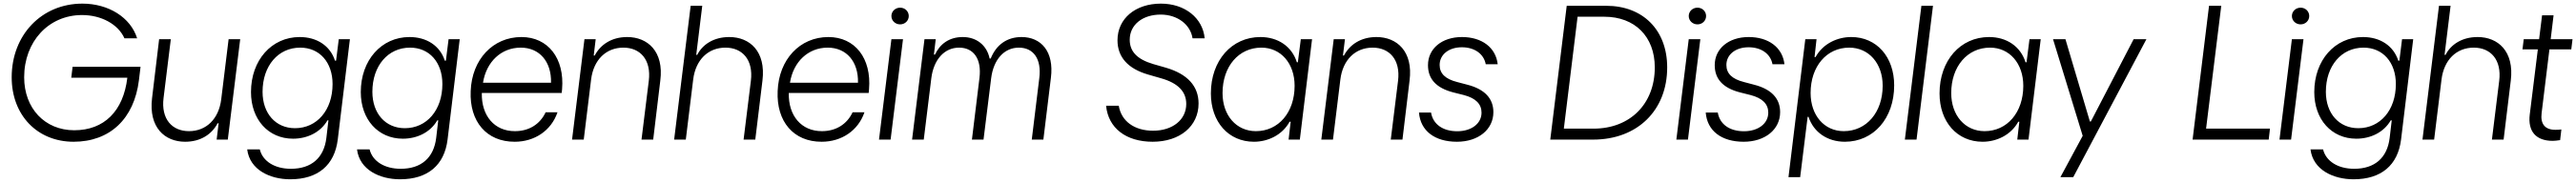

<svg xmlns="http://www.w3.org/2000/svg" viewBox="-20 -759 13998 995"><path d="M379.9 11.7C576.7 11.7 709 -112.8 734.9 -322.8L743.7 -396H374.5L367.2 -336.4H671.9C650.4 -154.3 545.4 -50.8 383.3 -50.8C224.1 -50.8 111.3 -169.4 111.3 -338.9C111.3 -533.2 244.1 -677.2 425.8 -677.2C529.8 -677.2 621.6 -627.9 656.2 -550.8H725.1C689.5 -664.6 569.3 -739.3 427.7 -739.3C206.1 -739.3 43.5 -568.8 43.5 -338.9C43.5 -132.3 183.1 11.7 379.9 11.7Z M985.8 11.7C1070.3 11.7 1130.9 -28.8 1162.6 -88.9H1168L1157.2 0H1217.8L1285.2 -545.9H1222.2L1182.1 -219.2C1168.9 -112.3 1101.1 -45.9 1006.8 -45.9C915 -45.9 854.5 -111.8 868.7 -226.1L908.2 -545.9H844.7L806.2 -225.1C787.1 -65.9 875.5 11.7 985.8 11.7Z M1557.1 215.8C1707.5 215.8 1798.3 139.2 1815.4 -1L1881.3 -545.9H1820.8L1806.2 -429.2H1800.3C1773.9 -510.7 1701.2 -557.6 1608.4 -557.6C1455.6 -557.6 1343.8 -431.6 1343.8 -258.3C1343.8 -109.4 1438 -4.9 1572.3 -4.9C1648.4 -4.9 1720.7 -38.1 1759.3 -104.5H1764.6L1753.4 -8.8C1740.2 99.1 1672.4 158.7 1560.5 158.7C1473.6 158.7 1407.7 118.7 1391.6 53.2H1323.2C1336.9 164.6 1447.3 215.8 1557.1 215.8ZM1406.7 -259.8C1406.7 -401.4 1491.7 -500 1611.3 -500C1716.3 -500 1787.1 -420.4 1787.1 -301.8C1787.1 -160.2 1702.1 -62 1583 -62C1478 -62 1406.7 -142.1 1406.7 -259.8Z M2153.8 215.8C2304.2 215.8 2395 139.2 2412.1 -1L2478 -545.9H2417.5L2402.8 -429.2H2397C2370.6 -510.7 2297.9 -557.6 2205.1 -557.6C2052.2 -557.6 1940.4 -431.6 1940.4 -258.3C1940.4 -109.4 2034.7 -4.9 2168.9 -4.9C2245.1 -4.9 2317.4 -38.1 2356 -104.5H2361.3L2350.1 -8.8C2336.9 99.1 2269 158.7 2157.2 158.7C2070.3 158.7 2004.4 118.7 1988.3 53.2H1919.9C1933.6 164.6 2043.9 215.8 2153.8 215.8ZM2003.4 -259.8C2003.4 -401.4 2088.4 -500 2208 -500C2313 -500 2383.8 -420.4 2383.8 -301.8C2383.8 -160.2 2298.8 -62 2179.7 -62C2074.7 -62 2003.4 -142.1 2003.4 -259.8Z M2776.9 11.7C2884.3 11.7 2975.1 -48.3 3009.3 -148.4H2944.8C2914.1 -83 2854 -45.9 2778.3 -45.9C2666.5 -45.4 2595.2 -129.9 2598.1 -253.4H3032.2L3034.2 -273.9C3048.3 -442.4 2957.5 -557.6 2813.5 -557.6C2657.7 -557.6 2543.9 -435.1 2537.6 -263.7C2530.3 -97.7 2624.5 12.2 2776.9 11.7ZM2604.5 -309.1C2622.6 -423.3 2703.6 -500 2809.6 -500C2911.1 -500 2977.1 -424.3 2974.1 -309.1Z M3088.4 0H3151.9L3191.9 -326.7C3205.1 -433.6 3272.9 -500 3367.2 -500C3459 -500 3519.5 -434.1 3505.4 -319.8L3465.8 0H3529.3L3567.9 -320.8C3588.4 -480 3498.5 -557.6 3388.2 -557.6C3303.7 -557.6 3243.2 -517.1 3211.4 -457H3206.1L3216.8 -545.9H3155.8Z M3643.1 0H3706.5L3746.6 -326.7C3759.8 -433.6 3827.6 -500 3921.9 -500C4013.7 -500 4074.2 -434.1 4060.1 -319.8L4020.5 0H4084L4123 -320.8C4142.6 -480 4053.7 -557.6 3942.9 -557.6C3858.9 -557.6 3797.9 -518.1 3768.6 -460.9H3763.2L3795.9 -727.5H3732.9Z M4444.8 11.7C4552.2 11.7 4643.1 -48.3 4677.2 -148.4H4612.8C4582 -83 4522 -45.9 4446.3 -45.9C4334.5 -45.4 4263.2 -129.9 4266.1 -253.4H4700.2L4702.1 -273.9C4716.3 -442.4 4625.5 -557.6 4481.4 -557.6C4325.7 -557.6 4211.9 -435.1 4205.6 -263.7C4198.2 -97.7 4292.5 12.2 4444.8 11.7ZM4272.5 -309.1C4290.5 -423.3 4371.6 -500 4477.5 -500C4579.1 -500 4645 -424.3 4642.1 -309.1Z M4756.3 0H4819.3L4886.7 -545.9H4823.7ZM4823.7 -671.9C4823.7 -646.5 4844.7 -626.5 4871.1 -626.5C4897.5 -626.5 4918 -646.5 4918 -671.9C4918 -697.3 4897.5 -717.3 4871.1 -717.3C4844.7 -717.3 4823.7 -697.3 4823.7 -671.9Z M4936 0H4999.5L5040.5 -333.5C5053.2 -435.5 5111.8 -500 5191.4 -500C5270.5 -500 5314.9 -438.5 5302.2 -335.4L5261.2 0H5324.2L5365.7 -333.5C5378.4 -435.5 5436.5 -500 5516.1 -500C5595.7 -500 5640.1 -438.5 5627.4 -335.4L5586.4 0H5649.4L5690.4 -335.9C5708.5 -479.5 5636.7 -557.6 5530.8 -557.6C5453.1 -557.6 5394 -517.1 5363.3 -440.9H5357.4C5342.3 -513.2 5286.1 -557.6 5211.4 -557.6C5138.2 -557.6 5087.9 -520.5 5060.5 -462.4H5054.7L5064.5 -545.9H5003.4Z M6243.2 11.7C6391.1 11.7 6492.7 -72.8 6492.7 -196.3C6492.7 -290.5 6432.6 -356.4 6316.4 -390.6L6246.6 -410.6C6158.7 -436.5 6118.7 -479 6118.7 -543C6118.7 -624.5 6188.5 -679.7 6287.1 -679.7C6377 -679.7 6448.2 -626.5 6460 -550.8H6525.9C6515.6 -661.1 6418.5 -739.3 6288.1 -739.3C6150.4 -739.3 6052.2 -658.7 6052.2 -540C6052.2 -449.2 6108.4 -385.3 6219.2 -353.5L6292 -332.5C6381.3 -306.6 6425.8 -260.7 6425.8 -193.8C6425.8 -107.9 6351.6 -48.3 6245.6 -48.3C6144 -48.3 6072.8 -100.1 6059.1 -184.1H5990.2C6002 -62.5 6098.6 11.7 6243.2 11.7Z M6793.5 11.7C6868.7 11.7 6947.3 -23.9 6987.3 -97.2H6993.2L6981.9 0H7043L7109.4 -545.9H7048.3L7032.2 -420.4H7026.9C6999.5 -506.8 6924.3 -557.6 6828.6 -557.6C6672.9 -557.6 6559.6 -430.2 6559.6 -251C6559.6 -95.7 6655.8 11.7 6793.5 11.7ZM6623 -252.9C6623 -397.9 6710.9 -500 6834 -500C6939.5 -500 7014.6 -414.6 7014.6 -292.5C7014.6 -147.9 6927.2 -45.9 6804.2 -45.9C6698.2 -45.9 6623 -131.3 6623 -252.9Z M7159.7 0H7223.1L7263.2 -326.7C7276.4 -433.6 7344.2 -500 7438.5 -500C7530.3 -500 7590.8 -434.1 7576.7 -319.8L7537.1 0H7600.6L7639.2 -320.8C7659.7 -480 7569.8 -557.6 7459.5 -557.6C7375 -557.6 7314.5 -517.1 7282.7 -457H7277.3L7288.1 -545.9H7227.1Z M7896.5 11.7C8012.7 11.7 8094.7 -54.7 8094.7 -149.4C8094.7 -222.2 8048.8 -273.9 7953.6 -298.3L7897.9 -313C7832.5 -329.6 7802.7 -359.9 7802.7 -405.8C7802.7 -462.4 7852.5 -502 7923.3 -502C7991.7 -502 8042.5 -466.8 8053.2 -409.7H8118.2C8107.9 -501 8031.7 -557.6 7923.8 -557.6C7814.9 -557.6 7739.3 -494.6 7739.3 -404.8C7739.3 -331.1 7782.2 -281.2 7876 -256.8L7934.1 -242.2C7999.5 -225.1 8030.3 -192.9 8030.3 -146.5C8030.3 -86.9 7975.1 -45.4 7898.4 -45.4C7819.8 -45.4 7766.6 -83.5 7755.9 -147H7690.4C7698.2 -47.9 7775.9 11.7 7896.5 11.7Z M8403.8 0H8636.7C8877 0 9039.1 -158.7 9039.1 -392.6C9039.1 -596.7 8906.2 -727.5 8708 -727.5H8493.2ZM8477.5 -59.6 8552.2 -668H8697.8C8863.3 -668 8971.7 -560.1 8971.7 -392.6C8971.7 -194.3 8837.9 -59.6 8638.7 -59.6Z M9088.9 0H9151.9L9219.2 -545.9H9156.2ZM9156.2 -671.9C9156.2 -646.5 9177.2 -626.5 9203.6 -626.5C9230 -626.5 9250.5 -646.5 9250.5 -671.9C9250.5 -697.3 9230 -717.3 9203.6 -717.3C9177.2 -717.3 9156.2 -697.3 9156.2 -671.9Z M9454.6 11.7C9570.8 11.7 9652.8 -54.7 9652.8 -149.4C9652.8 -222.2 9606.9 -273.9 9511.7 -298.3L9456.1 -313C9390.6 -329.6 9360.8 -359.9 9360.8 -405.8C9360.8 -462.4 9410.6 -502 9481.4 -502C9549.8 -502 9600.6 -466.8 9611.3 -409.7H9676.3C9666 -501 9589.8 -557.6 9481.9 -557.6C9373 -557.6 9297.4 -494.6 9297.4 -404.8C9297.4 -331.1 9340.3 -281.2 9434.1 -256.8L9492.2 -242.2C9557.6 -225.1 9588.4 -192.9 9588.4 -146.5C9588.4 -86.9 9533.2 -45.4 9456.5 -45.4C9377.9 -45.4 9324.7 -83.5 9314 -147H9248.5C9256.3 -47.9 9334 11.7 9454.6 11.7Z M9698.2 204.1H9761.7L9802.2 -123.5H9807.1C9835 -39.1 9910.6 11.7 10004.4 11.7C10160.6 11.7 10272.5 -115.7 10272.5 -294.9C10272.5 -450.2 10176.8 -557.6 10039.1 -557.6C9963.9 -557.6 9885.7 -522 9845.2 -448.7H9839.8L9850.6 -545.9H9789.6ZM9818.4 -253.4C9818.4 -397.9 9905.3 -500 10028.3 -500C10134.3 -500 10210 -414.6 10210 -293C10210 -147.9 10121.6 -45.9 9998.5 -45.9C9893.1 -45.9 9818.4 -131.3 9818.4 -253.4Z M10330.6 0H10394L10483.4 -727.5H10420.4Z M10752.9 11.7C10828.1 11.7 10906.7 -23.9 10946.8 -97.2H10952.6L10941.4 0H11002.4L11068.8 -545.9H11007.8L10991.7 -420.4H10986.3C10959 -506.8 10883.8 -557.6 10788.1 -557.6C10632.3 -557.6 10519 -430.2 10519 -251C10519 -95.7 10615.2 11.7 10752.9 11.7ZM10582.5 -252.9C10582.5 -397.9 10670.4 -500 10793.5 -500C10898.9 -500 10974.1 -414.6 10974.1 -292.5C10974.1 -147.9 10886.7 -45.9 10763.7 -45.9C10657.7 -45.9 10582.5 -131.3 10582.5 -252.9Z M11175.8 204.1H11245.6L11643.1 -545.9H11573.7L11341.3 -98.6H11335.9L11203.1 -545.9H11135.7L11296.9 -20.5Z M11894 0H12307.6L12314.5 -59.6H11967.3L12049.8 -727.5H11983.4Z M12366.2 0H12429.2L12496.6 -545.9H12433.6ZM12433.6 -671.9C12433.6 -646.5 12454.6 -626.5 12481 -626.5C12507.3 -626.5 12527.8 -646.5 12527.8 -671.9C12527.8 -697.3 12507.3 -717.3 12481 -717.3C12454.6 -717.3 12433.6 -697.3 12433.6 -671.9Z M12768.6 215.8C12918.9 215.8 13009.8 139.2 13026.9 -1L13092.8 -545.9H13032.2L13017.6 -429.2H13011.7C12985.4 -510.7 12912.6 -557.6 12819.8 -557.6C12667 -557.6 12555.2 -431.6 12555.2 -258.3C12555.2 -109.4 12649.4 -4.9 12783.7 -4.9C12859.9 -4.9 12932.1 -38.1 12970.7 -104.5H12976.1L12964.8 -8.8C12951.7 99.1 12883.8 158.7 12772 158.7C12685.1 158.7 12619.1 118.7 12603 53.2H12534.7C12548.3 164.6 12658.7 215.8 12768.6 215.8ZM12618.2 -259.8C12618.2 -401.4 12703.1 -500 12822.8 -500C12927.7 -500 12998.5 -420.4 12998.5 -301.8C12998.5 -160.2 12913.6 -62 12794.4 -62C12689.5 -62 12618.2 -142.1 12618.2 -259.8Z M13143.1 0H13206.5L13246.6 -326.7C13259.8 -433.6 13327.6 -500 13421.9 -500C13513.7 -500 13574.2 -434.1 13560.1 -319.8L13520.5 0H13584L13623 -320.8C13642.6 -480 13553.7 -557.6 13442.9 -557.6C13358.9 -557.6 13297.9 -518.1 13268.6 -460.9H13263.2L13295.9 -727.5H13232.9Z M13850.6 6.8C13861.3 6.8 13874 5.4 13891.1 2.9L13897.9 -55.2C13886.2 -53.7 13877 -53.2 13865.7 -53.2C13809.1 -53.2 13783.2 -84.5 13790.5 -144L13833 -490.7H13951.7L13958.5 -545.9H13839.8L13855.5 -675.8H13793L13776.9 -545.9H13693.4L13686.5 -490.7H13770L13726.1 -136.7C13714.8 -45.4 13759.3 6.8 13850.6 6.8Z"/></svg>

Font: Guggenheim Sans Display Light
Style: Italic
Weight: 300
Italic angle: -7°
Designer: Modified by Tom Baber under direction of Pentagram Design 2023
Foundry: rsms
Version: Version 1.001;Glyphs 3.1.2 (3151)